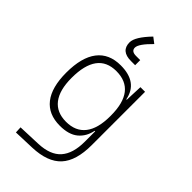

<svg xmlns="http://www.w3.org/2000/svg" viewBox="-307 -882 1201 1201"><g transform="rotate(45 293.0 -282.0)"><path d="M100.6 233.4 98.6 190.4 250 184.6Q352.1 180.7 399.2 127.4Q446.3 74.2 446.3 -30.3V-122.1H441.9Q429.7 -61 386.7 -25.6Q343.8 9.8 265.1 9.8Q163.6 9.8 111.1 -57.1Q58.6 -124 58.6 -253.9Q58.6 -388.7 111.8 -458Q165 -527.3 268.1 -527.3Q418 -527.3 442.4 -401.4H446.3L451.2 -517.6H492.2V-45.9Q492.2 92.3 431.9 158Q371.6 223.6 240.2 228.5ZM446.3 -261.2Q446.3 -482.4 273.9 -482.4Q105.5 -482.4 105.5 -253.9Q105.5 -146.5 148.4 -90.8Q191.4 -35.2 274.9 -35.2Q359.4 -35.2 402.8 -91.1Q446.3 -147 446.3 -255.9ZM284.2 -798.3 321.8 -769.5Q251.5 -700.7 251.5 -668Q251.5 -636.2 293.9 -636.2H330.6V-591.3H293.9Q204.6 -591.3 204.6 -668Q204.6 -715.8 284.2 -798.3Z"/></g></svg>

Font: Cascadia Code NF ExtraLight
Style: Regular
Weight: 200
Monospace: yes
Designer: Aaron Bell
Foundry: Saja Typeworks
Version: Version 2404.023; ttfautohint (v1.8.4)